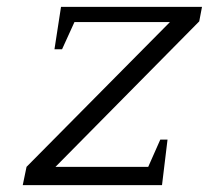

<svg xmlns="http://www.w3.org/2000/svg" viewBox="-20 -537 606 557"><path d="M410 -53 445 -132H466L450 0H46L57 -53L473 -473H196L160 -394H138L157 -517H566L558 -475L141 -53Z"/></svg>

Font: Afta serif
Style: Italic
Weight: 400
Italic angle: -12°
Designer: parq.ink
Foundry: Oriol Esparraguera Font
Version: Version 1.000